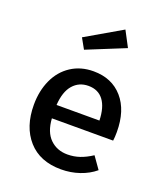

<svg xmlns="http://www.w3.org/2000/svg" viewBox="-148 -914 897 1031"><g transform="rotate(20 300.0 -399.0)"><path d="M326 -74Q363 -74 396.5 -85.5Q430 -97 465 -120L513 -52Q476 -21 426 -4Q376 13 321 13Q200 13 133 -62.5Q66 -138 66 -264Q66 -343 95 -406.5Q124 -470 179 -506Q234 -542 307 -542Q412 -542 473.5 -471.5Q535 -401 535 -278Q535 -248 532 -228H182Q187 -151 226.5 -112.5Q266 -74 326 -74ZM181 -304H426Q424 -379 394 -419Q364 -459 308 -459Q254 -459 220 -420Q186 -381 181 -304ZM437 -722 218 -633 185 -692 390 -811Z"/></g></svg>

Font: Fira Mono Medium
Style: Regular
Weight: 500
Designer: Carrois Corporate & Edenspiekermann AG
Foundry: Carrois Corporate GbR & Edenspiekermann AG
Version: Version 3.206